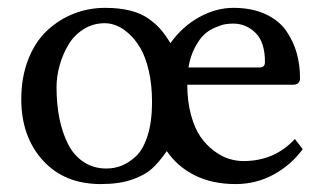

<svg xmlns="http://www.w3.org/2000/svg" viewBox="-20 -459 815 489"><path d="M124 -236.8Q124 -193.8 131.3 -157.5Q138.7 -121.1 153.3 -92Q168 -63 193.1 -46.4Q218.3 -29.8 251 -29.8Q271 -29.8 289.3 -36.9Q307.6 -43.9 326.2 -61Q344.7 -78.1 356 -113.8Q367.2 -149.4 367.2 -199.2Q367.2 -243.2 358.9 -278.8Q350.6 -314.5 337.6 -336.4Q324.7 -358.4 308.1 -373.3Q291.5 -388.2 276.4 -394Q261.2 -399.9 247.1 -399.9Q216.8 -399.9 192.4 -384.3Q168 -368.7 153.6 -344Q139.2 -319.3 131.6 -291.5Q124 -263.7 124 -236.8ZM731 -105 751 -79.1Q721.2 -38.6 676.8 -14.4Q632.3 9.8 580.1 9.8Q520.5 9.8 476.1 -12.5Q431.6 -34.7 404.8 -74.2Q385.3 -45.9 366.5 -29.1Q347.7 -12.2 315.2 -1.2Q282.7 9.8 236.8 9.8Q143.6 9.8 88.9 -50.8Q34.2 -111.3 34.2 -206.1Q34.2 -262.7 52 -307.9Q69.8 -353 99.9 -381.1Q129.9 -409.2 167.7 -424.1Q205.6 -439 248 -439Q284.2 -439 312 -431.9Q339.8 -424.8 358.9 -411.1Q377.9 -397.5 389.9 -383.3Q401.9 -369.1 414.1 -349.1Q444.3 -391.6 487.3 -415.3Q530.3 -439 574.2 -439Q621.6 -439 656 -423.1Q690.4 -407.2 709 -380.4Q727.5 -353.5 735.8 -323.5Q744.1 -293.5 744.1 -259.8Q744.1 -243.2 726.1 -243.2H457Q457 -200.2 466.6 -165.8Q476.1 -131.3 491 -110.1Q505.9 -88.9 525.4 -74.5Q544.9 -60.1 563.5 -54.4Q582 -48.8 600.1 -48.8Q679.2 -48.8 731 -105ZM460 -287.1H641.1Q654.8 -287.1 654.8 -300.8Q654.8 -352.1 630.6 -375.5Q606.4 -398.9 574.2 -398.9Q564.9 -398.9 554.9 -397.5Q544.9 -396 529.1 -389.4Q513.2 -382.8 500.7 -371.6Q488.3 -360.4 476.6 -338.4Q464.8 -316.4 460 -287.1Z"/></svg>

Font: Linux Biolinum
Style: Regular
Weight: 400
Designer: Philipp H. Poll
Foundry: Philipp H. Poll
Version: Version 0.6.4